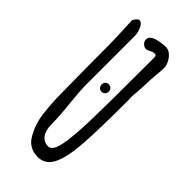

<svg xmlns="http://www.w3.org/2000/svg" viewBox="-217 -710 761 761"><g transform="rotate(45 163.5 -329.5)"><path d="M98 -36Q73 -77 66 -130Q59 -186 59 -241Q57 -385 57 -500Q57 -540 54 -597L52 -643Q63 -664 74 -664Q85 -664 94.5 -645.5Q104 -627 104 -606V-334Q104 -299 111 -233Q118 -169 118 -127Q118 -92 132 -73Q146 -54 171 -54Q194 -54 204 -104Q214 -154 216.5 -249.5Q219 -345 219 -558V-602Q219 -613 209 -613Q201 -613 195.5 -610.5Q190 -608 186.5 -606Q183 -604 181 -603Q175 -601 172 -601Q164 -601 156.5 -606.5Q149 -612 146 -620Q145 -623 145 -629Q145 -659 222 -663Q237 -663 249.5 -652Q262 -641 269 -626Q276 -611 276 -601Q276 -588 273 -555Q270 -521 270 -505L268 -463Q265 -436 265 -421L266 -413V-404Q266 -243 260 -159.5Q254 -76 233.5 -35.5Q213 5 171 5Q147 5 128 -5.5Q109 -16 98 -36ZM147 -378Q147 -387 152.5 -392.5Q158 -398 167 -398Q176 -398 181.5 -392.5Q187 -387 187 -378Q187 -369 181.5 -363Q176 -357 167 -357Q158 -357 152.5 -363Q147 -369 147 -378Z"/></g></svg>

Font: Amatic SC
Style: Bold
Weight: 700
Designer: Multiple Designers
Foundry: Vernon Adams
Version: Version 2.505